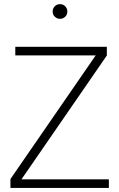

<svg xmlns="http://www.w3.org/2000/svg" viewBox="-20 -928 590 948"><path d="M517.5 0H31.5V-44L452.5 -654.5H55.5V-697H507.5V-654L86 -42.5H517.5ZM276.5 -835Q262 -835 251 -845Q240 -855 240 -871.5Q240 -886 250.2 -896.8Q260.5 -907.5 276.5 -907.5Q292 -907.5 302.2 -896.8Q312.5 -886 312.5 -871.5Q312.5 -855.5 301.8 -845.2Q291 -835 276.5 -835Z"/></svg>

Font: Acari Sans Neue Light
Style: Regular
Weight: 300
Designer: Alfredo Marco Pradil (font), Cristiano Sobral (main changes)
Foundry: Hanken Design Co. (font), Cristiano Sobral (main changes)
Version: Version 2.459;March 19, 2022;FontCreator 14.0.0.2808 64-bit;